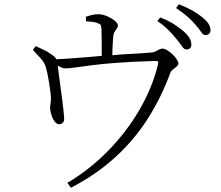

<svg xmlns="http://www.w3.org/2000/svg" viewBox="-20 -820 1040 904"><path d="M135 -585 148 -603Q168 -593 185.5 -585.5Q203 -578 217 -567Q238 -554 244 -544Q245 -543 246 -541Q269 -542 299 -544Q343 -547 391 -551Q427 -554 459 -557V-600Q459 -624 458.5 -646Q458 -668 458 -680Q457 -696 454.5 -701.5Q452 -707 440 -711Q431 -715 415.5 -717Q400 -719 385 -720L384 -741Q402 -747 415 -750Q428 -753 442 -753Q462 -753 483.5 -744Q505 -735 520 -722.5Q535 -710 535 -701Q535 -692 529.5 -685Q524 -678 519 -669.5Q514 -661 513 -646Q512 -631 510.5 -609.5Q509 -588 509 -568Q509 -564 509 -560Q532 -562 557 -564Q598 -566 635 -568.5Q672 -571 696 -573Q705 -574 713.5 -578.5Q722 -583 729.5 -587Q737 -591 745 -591Q755 -591 767.5 -583.5Q780 -576 792 -564.5Q804 -553 812 -541Q820 -529 820 -522Q820 -514 812 -507Q804 -500 794.5 -493Q785 -486 782 -477Q739 -360 675 -260Q611 -160 522 -79Q433 2 314 64L297 41Q402 -21 489.5 -110.5Q577 -200 637.5 -304.5Q698 -409 724 -517Q726 -528 724 -530.5Q722 -533 712 -533Q607 -530 533 -524.5Q459 -519 410 -512.5Q361 -506 332 -502Q303 -498 290 -498Q276 -498 263 -505Q258 -508 252 -511Q253 -503 255 -486Q258 -460 263 -424.5Q268 -389 272.5 -354.5Q277 -320 279.5 -294.5Q282 -269 282 -264Q283 -250 276.5 -243Q270 -236 260 -235Q248 -234 238 -247Q228 -260 222.5 -277.5Q217 -295 216 -308Q215 -317 217.5 -329.5Q220 -342 220 -355Q220 -367 217.5 -385.5Q215 -404 212 -424.5Q209 -445 205.5 -463Q202 -481 199 -492Q193 -521 174 -542.5Q155 -564 135 -585ZM811 -636Q795 -656 774 -677.5Q753 -699 721 -721L734 -738Q773 -723 800 -705.5Q827 -688 845 -672Q864 -655 872.5 -640Q881 -625 881 -610Q881 -599 874.5 -593Q868 -587 858 -587Q847 -587 837 -602Q827 -617 811 -636ZM900 -704Q883 -724 862.5 -742Q842 -760 809 -782L822 -800Q860 -785 886.5 -770Q913 -755 932 -739Q953 -722 962 -707.5Q971 -693 971 -678Q971 -667 964.5 -661Q958 -655 947 -655Q936 -655 926.5 -670Q917 -685 900 -704Z"/></svg>

Font: Early Summer Mincho Light
Style: Regular
Weight: 300
Designer: GuiWonder
Version: Version 1.002